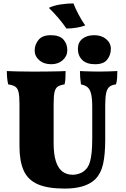

<svg xmlns="http://www.w3.org/2000/svg" viewBox="-20 -1095 737 1124"><path d="M596 -277Q596 -191 583.5 -135Q571 -79 536 -44Q505 -16 461 -3.5Q417 9 359 9Q259 9 201 -16.5Q143 -42 118.5 -97Q94 -152 94 -239V-486Q94 -533 88.5 -556Q83 -579 69 -588Q55 -597 28 -601Q24 -617 22 -637Q20 -657 20 -679Q40 -678 78 -677Q116 -676 156 -676Q176 -676 206 -676Q236 -676 268 -676.5Q300 -677 326 -677.5Q352 -678 364 -679Q364 -655 363 -636.5Q362 -618 358 -601Q331 -597 317.5 -587.5Q304 -578 299 -555Q294 -532 294 -486V-256Q294 -194 306.5 -153Q319 -112 344 -92Q369 -72 406 -72Q429 -72 452.5 -82Q476 -92 492 -115Q501 -128 507 -148.5Q513 -169 516.5 -202.5Q520 -236 520 -287V-467Q520 -517 513.5 -544.5Q507 -572 493 -584Q479 -596 454 -601Q451 -621 449.5 -641Q448 -661 448 -679Q462 -678 482.5 -677.5Q503 -677 524.5 -676.5Q546 -676 560 -676Q589 -676 618.5 -677Q648 -678 667 -679Q667 -657 665.5 -637.5Q664 -618 659 -601Q633 -598 619.5 -586Q606 -574 601 -548Q596 -522 596 -476ZM537 -719Q487 -719 461.5 -744Q436 -769 436 -809Q436 -847 462.5 -868Q489 -889 532 -889Q574 -889 601.5 -866Q629 -843 629 -809Q629 -774 608 -746.5Q587 -719 537 -719ZM280 -719Q237 -719 210 -742.5Q183 -766 183 -799Q183 -834 205.5 -861.5Q228 -889 277 -889Q328 -889 351 -864Q374 -839 374 -801Q374 -767 347.5 -743Q321 -719 280 -719ZM369 -928Q349 -957 323.5 -987.5Q298 -1018 266 -1049Q295 -1063 334.5 -1069Q374 -1075 410 -1075Q421 -1046 440 -1010Q459 -974 479 -946Q457 -938 428.5 -933Q400 -928 369 -928Z"/></svg>

Font: Vollkorn Black
Style: Regular
Weight: 900
Designer: Friedrich Althausen
Foundry: Friedrich Althausen
Version: Version 5.000